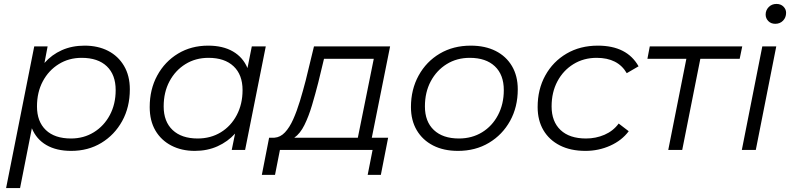

<svg xmlns="http://www.w3.org/2000/svg" viewBox="-20 -762 4016 976"><path d="M342 5Q267 5 216 -24.5Q165 -54 142 -110L82 194H11L154 -526H222L206 -442Q243 -484 294.5 -507Q346 -530 410 -530Q478 -530 529.5 -503.5Q581 -477 610.5 -427Q640 -377 640 -308Q640 -217 601 -146.5Q562 -76 495 -35.5Q428 5 342 5ZM341 -58Q406 -58 457.5 -90Q509 -122 538.5 -177.5Q568 -233 568 -304Q568 -382 523 -425Q478 -468 395 -468Q330 -468 278.5 -436Q227 -404 197.5 -348.5Q168 -293 168 -221Q168 -144 213 -101Q258 -58 341 -58Z M970 5Q903 5 851 -22Q799 -49 770 -98.5Q741 -148 741 -218Q741 -308 779.5 -378.5Q818 -449 885 -489.5Q952 -530 1038 -530Q1113 -530 1164 -500.5Q1215 -471 1238 -416L1260 -526H1331L1226 0H1158L1175 -83Q1138 -42 1086 -18.5Q1034 5 970 5ZM985 -58Q1051 -58 1102.5 -89.5Q1154 -121 1183.5 -177Q1213 -233 1213 -304Q1213 -382 1167.5 -425Q1122 -468 1040 -468Q974 -468 922.5 -436Q871 -404 841.5 -348.5Q812 -293 812 -221Q812 -144 857.5 -101Q903 -58 985 -58Z M1311 127 1348 -62H1375Q1405 -64 1428.5 -89Q1452 -114 1470.5 -155.5Q1489 -197 1504.5 -248Q1520 -299 1534 -353L1576 -526H1963L1870 -62H1953L1916 127H1849L1874 0H1403L1378 127ZM1799 -62 1880 -463H1627L1598 -343Q1583 -284 1566 -227Q1549 -170 1527.5 -126.5Q1506 -83 1476 -62Z M2308 5Q2235 5 2181.5 -22.5Q2128 -50 2098.5 -100Q2069 -150 2069 -218Q2069 -307 2108 -378Q2147 -449 2215.5 -489.5Q2284 -530 2373 -530Q2446 -530 2499.5 -503Q2553 -476 2582.5 -426Q2612 -376 2612 -308Q2612 -218 2573 -147.5Q2534 -77 2465.5 -36Q2397 5 2308 5ZM2313 -58Q2379 -58 2430.5 -89.5Q2482 -121 2511.5 -177Q2541 -233 2541 -304Q2541 -382 2495.5 -425Q2450 -468 2368 -468Q2302 -468 2250.5 -436Q2199 -404 2169.5 -348.5Q2140 -293 2140 -221Q2140 -144 2185.5 -101Q2231 -58 2313 -58Z M2956 5Q2881 5 2826.5 -22.5Q2772 -50 2742.5 -100Q2713 -150 2713 -218Q2713 -308 2752 -378.5Q2791 -449 2860 -489.5Q2929 -530 3019 -530Q3167 -530 3226 -425L3166 -390Q3121 -468 3013 -468Q2947 -468 2895 -436Q2843 -404 2813.5 -348.5Q2784 -293 2784 -221Q2784 -144 2829.5 -101Q2875 -58 2959 -58Q3009 -58 3053 -77Q3097 -96 3125 -134L3176 -95Q3141 -48 3082 -21.5Q3023 5 2956 5Z M3377 0 3469 -463H3271L3283 -526H3753L3740 -463H3540L3448 0Z M3751 0 3855 -526H3926L3822 0ZM3921 -641Q3899 -641 3885.5 -655Q3872 -669 3872 -688Q3872 -710 3887.5 -726Q3903 -742 3927 -742Q3949 -742 3962.5 -728.5Q3976 -715 3976 -697Q3976 -673 3960.5 -657Q3945 -641 3921 -641Z"/></svg>

Font: Montserrat
Style: Italic
Weight: 400
Italic angle: -11.3°
Designer: Julieta Ulanovsky
Foundry: Julieta Ulanovsky
Version: Version 9.000; ttfautohint (v1.8.4.7-5d5b)